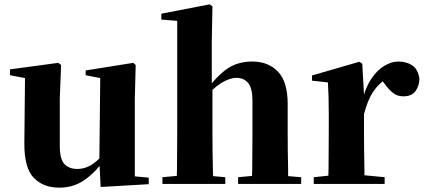

<svg xmlns="http://www.w3.org/2000/svg" viewBox="-20 -846 1951 883"><path d="M253 17Q178 17 134.5 -29Q91 -75 92 -189L95 -487L26 -500V-527L248 -557L261 -547L255 -393V-174Q255 -114 276.5 -91.5Q298 -69 335 -69Q376 -69 411 -95Q425 -105 437 -117L441 -487L374 -500V-522L593 -557L604 -547L600 -393V-35L664 -29V1L443 14L438 -83Q406 -44 367 -17Q317 17 253 17Z M727 0V-31L793 -37Q793 -52 794 -69Q794 -111 794.5 -157Q795 -203 795 -238V-750L722 -756V-783L944 -826L957 -817L954 -656V-463Q994 -510 1031 -534Q1078 -563 1140 -563Q1214 -563 1258.5 -516.5Q1303 -470 1303 -368V-238Q1303 -202 1303.5 -156Q1304 -110 1305 -68Q1305 -51 1305 -36L1365 -31V0H1075V-31L1139 -37Q1139 -51 1140 -68Q1140 -110 1140.5 -156Q1141 -202 1141 -238V-383Q1141 -441 1121 -464.5Q1101 -488 1068 -488Q1036 -488 997 -464Q977 -451 957 -433V-238Q957 -203 957.5 -157Q958 -111 959 -69Q959 -51 960 -36L1016 -31V0Z M1423 0V-31L1490 -38Q1490 -52 1491 -69Q1491 -111 1491.5 -157Q1492 -203 1492 -238V-321Q1492 -371 1491 -401Q1490 -431 1488 -467L1415 -475V-499L1633 -562L1646 -553L1654 -411Q1667 -453 1688 -484Q1714 -523 1747 -543Q1780 -563 1812 -563Q1848 -563 1875 -546Q1902 -529 1909 -484Q1908 -450 1890.5 -426.5Q1873 -403 1835 -403Q1807 -403 1787 -419Q1767 -435 1747 -463L1740 -472Q1713 -450 1694 -421Q1670 -383 1654 -321V-238Q1654 -203 1654.5 -157Q1655 -111 1656 -69Q1656 -53 1656 -40L1749 -31V0Z"/></svg>

Font: Early Summer Mincho Heavy
Style: Regular
Weight: 900
Designer: GuiWonder
Version: Version 1.002